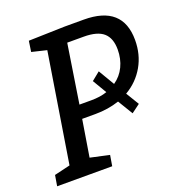

<svg xmlns="http://www.w3.org/2000/svg" viewBox="-128 -806 846 911"><g transform="rotate(-20 295.5 -350.0)"><path d="M464 -301 504 -235 461 -203 415 -279Q358 -260 294 -260H227L197 -75L293 -54L284 0H6L15 -54L95 -73L183 -623L108 -641L116 -695L298 -700H395Q591 -700 591 -526Q591 -453 557.5 -394.5Q524 -336 464 -301ZM426 -364Q461 -388 479.5 -426.5Q498 -465 498 -512Q498 -569 467 -596.5Q436 -624 367 -624H284L238 -328H297Q344 -328 378 -340L336 -411L378 -445Z"/></g></svg>

Font: Bitter Pro Medium
Style: Italic
Weight: 500
Italic angle: -9°
Designer: Sol Matas, and Bitter project Authors
Foundry: Sol Matas
Version: Version 1.010